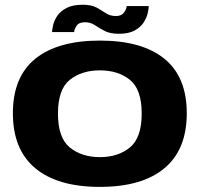

<svg xmlns="http://www.w3.org/2000/svg" viewBox="-20 -764 836 790"><path d="M391 5Q217.5 5 125.2 -71.8Q33 -148.5 33 -298Q33 -447.5 125.2 -522.2Q217.5 -597 391 -597Q564.5 -597 656.5 -522.2Q748.5 -447.5 748.5 -298Q748.5 -148.5 656.5 -71.8Q564.5 5 391 5ZM391 -117.5Q466 -117.5 514.5 -157.2Q563 -197 563 -296.5Q563 -396.5 514.5 -435.5Q466 -474.5 391 -474.5Q316 -474.5 267.2 -435.5Q218.5 -396.5 218.5 -296.5Q218.5 -197 267.2 -157.2Q316 -117.5 391 -117.5ZM469 -625Q432.5 -625 410 -637Q387.5 -649 369.8 -660.8Q352 -672.5 329.5 -672.5Q304.5 -672.5 295 -657.8Q285.5 -643 285 -632H194Q194.5 -643 198.8 -661.5Q203 -680 215.8 -699Q228.5 -718 253.8 -731.2Q279 -744.5 321 -744.5Q356.5 -744.5 377.5 -732.8Q398.5 -721 416 -709.5Q433.5 -698 457.5 -698Q480 -698 490.5 -712.8Q501 -727.5 501 -739H592Q592 -728.5 587.8 -709.8Q583.5 -691 571 -671.5Q558.5 -652 534 -638.5Q509.5 -625 469 -625Z"/></svg>

Font: Anybody ExtraExpanded Regular
Style: Bold
Weight: 700
Width: 8
Designer: Tyler Finck
Foundry: Etcetera Type Company
Version: Version 1.010; ttfautohint (v1.8.3) -l 8 -r 50 -G 200 -x 14 